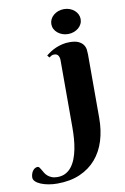

<svg xmlns="http://www.w3.org/2000/svg" viewBox="-290 -743 668 1026"><g transform="rotate(-10 44.0 -230.0)"><path d="M51.8 -618.2Q51.8 -631.8 57.9 -644.3Q64 -656.7 75 -666Q85.9 -675.3 100.3 -680.7Q114.7 -686 131.8 -686Q148.4 -686 162.8 -680.7Q177.2 -675.3 188 -666Q198.7 -656.7 204.8 -644.3Q210.9 -631.8 210.9 -618.2Q210.9 -604 204.8 -591.8Q198.7 -579.6 188 -570.6Q177.2 -561.5 162.8 -556.2Q148.4 -550.8 131.8 -550.8Q114.7 -550.8 100.3 -556.2Q85.9 -561.5 75 -570.6Q64 -579.6 57.9 -591.8Q51.8 -604 51.8 -618.2ZM66.9 -420.9Q66.9 -435.1 60.3 -445.6Q53.7 -456.1 38.1 -456.1Q29.8 -456.1 23.9 -453.1Q18.1 -450.2 11.2 -444.8L1 -457Q12.2 -466.3 26.1 -475.3Q40 -484.4 56.2 -491.2Q72.3 -498 90.8 -502.4Q109.4 -506.8 129.9 -506.8Q161.6 -506.8 179.2 -498.3Q196.8 -489.7 205.1 -477.3Q213.4 -464.8 215.1 -450.7Q216.8 -436.5 216.8 -425.8V-80.1Q216.8 -13.7 199.5 42.5Q182.1 98.6 147 139.4Q111.8 180.2 59.1 203.1Q6.3 226.1 -64 226.1Q-88.9 226.1 -111.8 221.9Q-134.8 217.8 -152.3 210.4Q-169.9 203.1 -180.4 193.1Q-190.9 183.1 -190.9 170.9Q-190.9 162.1 -188.2 153.1Q-185.5 144 -180.7 136.7Q-175.8 129.4 -168.7 124.8Q-161.6 120.1 -152.8 120.1Q-147.5 120.1 -143.3 125.5Q-139.2 130.9 -134.8 138.7Q-130.4 146.5 -124.8 156Q-119.1 165.5 -110.4 173.3Q-101.6 181.2 -88.6 186.5Q-75.7 191.9 -57.1 191.9Q-32.2 191.9 -13.2 181.9Q5.9 171.9 19.5 154.3Q33.2 136.7 42.5 112.8Q51.8 88.9 57.1 61.5Q62.5 34.2 64.7 4.4Q66.9 -25.4 66.9 -55.2Z"/></g></svg>

Font: Berkshire Swash
Style: Regular
Weight: 400
Designer: Astigmatic (AOETI)
Foundry: Astigmatic (AOETI)
Version: Version 1.001